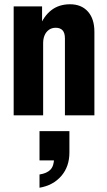

<svg xmlns="http://www.w3.org/2000/svg" viewBox="-20 -540 502 899"><path d="M44 0V-510H177V-414H182V0ZM284 0V-360Q284 -386 273 -398Q262 -410 241 -410Q222 -410 208.5 -400Q195 -390 188.5 -374Q182 -358 182 -338L164 -411Q184 -464 220 -492Q256 -520 308 -520Q361 -520 391.5 -486Q422 -452 422 -391V0ZM165 339V277Q199 272 216 254.5Q233 237 233 201L283 211H165V74H305V174Q305 240 267 284Q229 328 165 339Z"/></svg>

Font: Instrument Sans Condensed
Style: Bold
Weight: 700
Width: 3
Designer: Rodrigo Fuenzalida
Foundry: fragTYPE
Version: Version 1.000;gftools[0.9.28]